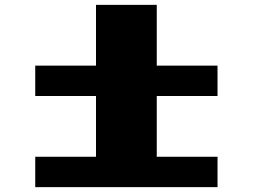

<svg xmlns="http://www.w3.org/2000/svg" viewBox="-20 -770 1040 790"><path d="M375 -750H625V-500H875V-375H625V-125H875V0H125V-125H375V-375H125V-500H375Z"/></svg>

Font: Dogica
Style: Bold
Weight: 700
Monospace: yes
Designer: Roberto Mocci
Version: Version 001.000